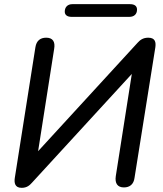

<svg xmlns="http://www.w3.org/2000/svg" viewBox="-20 -893 782 922"><path d="M84 9C110 9 123 -4 133 -15L613 -538L536 -47C531 -13 544 7 575 7C603 7 622 -8 626 -39L726 -666C729 -688 727 -712 692 -712C666 -712 652 -700 641 -688L163 -167L240 -658C246 -692 234 -712 202 -712C174 -712 155 -698 150 -666L51 -38C48 -17 50 9 84 9ZM324 -812H601C624 -812 638 -825 638 -847C638 -864 626 -873 605 -873H327C305 -873 291 -859 291 -837C291 -821 303 -812 324 -812Z"/></svg>

Font: SN Pro Medium
Style: Italic
Weight: 400
Italic angle: -9°
Designer: Tobias Whetton
Foundry: Supernotes
Version: Version 1.001;Glyphs 3.2 (3249)